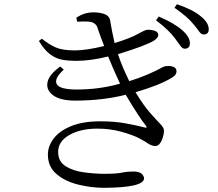

<svg xmlns="http://www.w3.org/2000/svg" viewBox="-20 -846 1040 918"><path d="M349 -742 345 -761Q382 -787 427 -787Q454 -787 477.5 -779.5Q501 -772 506 -751Q514 -701 528 -640Q605 -664 640 -684Q675 -704 687 -704Q704 -704 719.5 -699Q735 -694 737 -680Q737 -665 715 -651Q675 -627 544 -587Q563 -529 598 -458Q647 -473 686 -490Q732 -510 748.5 -520Q765 -530 777 -530Q796 -532 810 -526Q824 -520 824 -505Q824 -498 819.5 -490Q815 -482 801 -474Q744 -439 628 -405Q667 -341 698 -306Q729 -271 746.5 -253Q764 -235 764 -222Q764 -199 752.5 -173.5Q741 -148 723 -148Q705 -148 688.5 -159.5Q672 -171 643 -186Q614 -201 560.5 -216Q507 -231 445 -231Q365 -231 311.5 -200.5Q258 -170 258 -120Q258 -74 293.5 -51.5Q329 -29 381 -22Q433 -15 480 -15Q536 -15 562.5 -20.5Q589 -26 618 -26Q663 -26 669 6Q669 51 478 52Q416 52 353.5 36.5Q291 21 250 -14Q209 -49 209 -107Q209 -147 236.5 -183.5Q264 -220 320 -243Q376 -266 460 -266Q528 -266 581.5 -256Q635 -246 670 -237Q680 -234 681 -236.5Q682 -239 677 -246Q645 -285 581 -393Q471 -365 339 -365Q269 -365 234.5 -390Q200 -415 207 -452Q214 -489 268 -528L285 -513Q238 -471 251 -444.5Q264 -418 347 -418Q455 -418 554 -446Q526 -505 497 -576Q414 -555 342 -555Q308 -555 277.5 -560.5Q247 -566 219.5 -586.5Q192 -607 166 -650L180 -661Q215 -633 247 -619Q279 -605 338 -605Q392 -605 478 -626Q462 -667 448 -707Q441 -741 400 -743Q375 -744 349 -742ZM726 -749 739 -767Q816 -734 853 -700Q888 -669 888 -639Q888 -614 864 -613Q852 -613 842 -627.5Q832 -642 817 -662Q789 -701 726 -749ZM814 -809 826 -826Q904 -799 940 -768Q978 -738 978 -706Q978 -682 955 -681Q942 -681 932 -695.5Q922 -710 906 -729Q878 -765 814 -809Z"/></svg>

Font: Han-Nom Khai
Style: Regular
Weight: 400
Version: Version 1.200;June 22, 2023;FontCreator 14.0.0.2814 64-bit